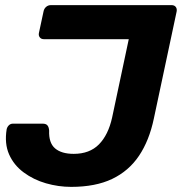

<svg xmlns="http://www.w3.org/2000/svg" viewBox="-20 -720 711 750"><path d="M258 10Q208 10 159.5 -4Q111 -18 72.5 -46.5Q34 -75 15.5 -117Q-3 -159 6 -215Q8 -224 14.5 -230.5Q21 -237 31 -237H146Q160 -237 165.5 -230Q171 -223 172 -210Q170 -162 195 -140.5Q220 -119 268 -119Q330 -119 366.5 -156Q403 -193 418 -261L483 -567H151Q141 -567 135.5 -574Q130 -581 132 -591L150 -675Q152 -686 160 -693Q168 -700 179 -700H650Q661 -700 666.5 -693Q672 -686 670 -675L581 -257Q563 -171 523 -111.5Q483 -52 418 -21Q353 10 258 10Z"/></svg>

Font: Rubik Light SemiBold
Style: Italic
Weight: 600
Italic angle: -12°
Version: Version 2.104